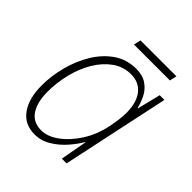

<svg xmlns="http://www.w3.org/2000/svg" viewBox="-184 -764 892 892"><g transform="rotate(45 262.0 -318.5)"><path d="M186 10Q120 10 84.5 -40Q49 -90 49 -174Q49 -238 66 -302.5Q83 -367 116 -421Q149 -475 196.5 -507.5Q244 -540 306 -540Q348 -540 375.5 -521Q403 -502 417.5 -473Q432 -444 438 -416H441L469 -530H500L387 0H356L380 -131H378Q360 -100 331.5 -67.5Q303 -35 266 -12.5Q229 10 186 10ZM195 -25Q236 -25 279.5 -56.5Q323 -88 357.5 -142Q392 -196 406 -264Q412 -296 415 -319Q418 -342 418 -362Q418 -430 388.5 -467.5Q359 -505 307 -505Q256 -505 215.5 -476Q175 -447 146.5 -399Q118 -351 103.5 -292Q89 -233 89 -174Q89 -104 115.5 -64.5Q142 -25 195 -25ZM218 -612 226 -647H462L454 -612Z"/></g></svg>

Font: Noto Sans Disp ExtLt
Style: Italic
Weight: 200
Italic angle: -12°
Designer: Monotype Design Team
Foundry: Monotype Imaging Inc.
Version: Version 2.000;GOOG;noto-source:20170915:90ef993387c0